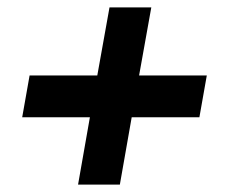

<svg xmlns="http://www.w3.org/2000/svg" viewBox="-20 -556 639 519"><path d="M191 -57H304L336 -239H519L539 -352H356L389 -536H276L243 -352H60L40 -239H223Z"/></svg>

Font: Uncut Sans
Style: Bold Italic
Weight: 700
Italic angle: -10°
Designer: Kasper Nordkvist
Foundry: Uncut Type
Version: Version 1.111;FEAKit 1.0